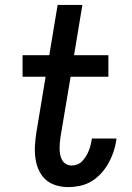

<svg xmlns="http://www.w3.org/2000/svg" viewBox="-20 -755 540 783"><path d="M258 8Q232 8 207.5 0.5Q183 -7 165.5 -23Q148 -39 138 -61.5Q128 -84 124.5 -109.5Q121 -135 122.5 -161Q124 -187 128 -213L166 -442H72V-530H181L215 -735H316L282 -530H422V-442H268L227 -198Q225 -186 224 -173.5Q223 -161 223 -148.5Q223 -136 225.5 -124Q228 -112 233.5 -102Q239 -92 249.5 -86Q260 -80 272 -80Q284 -80 295.5 -84.5Q307 -89 315.5 -98Q324 -107 330.5 -117.5Q337 -128 341.5 -139Q346 -150 349 -161.5Q352 -173 354 -185Q354 -186 354.5 -187.5Q355 -189 355 -190H455Q455 -188 454.5 -185.5Q454 -183 454 -181Q450 -156 442 -133Q434 -110 421.5 -88Q409 -66 391.5 -47Q374 -28 352 -15Q330 -2 305.5 3Q281 8 258 8Z"/></svg>

Font: Iosevka Curly Semibold Oblique
Style: Regular
Weight: 600
Italic angle: -9°
Monospace: yes
Designer: Belleve Invis
Foundry: Belleve Invis
Version: Version 11.1.0; ttfautohint (v1.8.3)